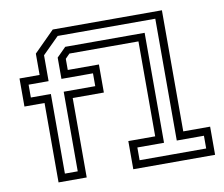

<svg xmlns="http://www.w3.org/2000/svg" viewBox="-81 -850 1110 950"><g transform="rotate(-10 474.0 -375.0)"><path d="M138.5 0V-399H37.5V-540H138.5V-647L241.5 -750H790V-141.5H925V0H514V-141.5H649V-618.5H302L280 -596V-540H436.5V-399H280V0ZM177 -37.5H241.5V-437.5H400V-502H241.5V-609L287.5 -655H686.5V-102.5H552.5V-38.5H887V-102.5H750.5V-714.5H260L177 -632V-502H76.5V-437.5H177Z"/></g></svg>

Font: Tourney
Style: Regular
Weight: 400
Designer: Tyler Finck
Foundry: Etcetera Type Co
Version: Version 1.015